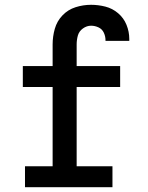

<svg xmlns="http://www.w3.org/2000/svg" viewBox="-20 -779 616 799"><path d="M84 0H448V-87H299V-417H480V-504H299V-594Q299 -613 304 -631Q309 -649 325 -660.5Q341 -672 359 -672Q375 -672 390 -665Q405 -658 412 -643Q419 -628 419 -612Q419 -611 419 -609H518Q518 -613 518 -617Q518 -647 506.5 -675.5Q495 -704 471.5 -724Q448 -744 418.5 -751.5Q389 -759 359 -759Q326 -759 294.5 -749Q263 -739 240 -715Q217 -691 208 -659Q199 -627 199 -594V-504H75V-417H199V-87H84Z"/></svg>

Font: Iosevka Sparkle Medium
Style: Regular
Weight: 500
Designer: Belleve Invis
Foundry: Belleve Invis
Version: Version 4.5.0; ttfautohint (v1.8.3)